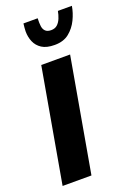

<svg xmlns="http://www.w3.org/2000/svg" viewBox="-147 -781 588 838"><g transform="rotate(-20 146.5 -362.5)"><path d="M-7 0 86 -528H220L127 0ZM172 -590Q134 -590 112.5 -604Q91 -618 81.5 -640.5Q72 -663 72 -689Q72 -698 73 -706.5Q74 -715 75 -725H141Q140 -703 142 -688Q144 -673 153 -664.5Q162 -656 179 -656Q197 -656 208 -666Q219 -676 225.5 -692Q232 -708 235 -725H300Q295 -694 280 -663Q265 -632 239 -611Q213 -590 172 -590Z"/></g></svg>

Font: Archivo ExtraCondensed ExtraBold
Style: Italic
Weight: 800
Width: 2
Italic angle: -10°
Designer: Hector Gatti
Foundry: Omnibus-Type
Version: Version 2.001